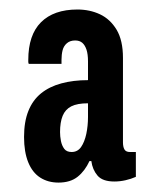

<svg xmlns="http://www.w3.org/2000/svg" viewBox="-20 -718 330 408"><path d="M104.3 -330Q82.1 -330 65.5 -340.6Q48.9 -351.2 40 -373.1Q31.1 -395 31.1 -427Q31.1 -459.3 40.3 -482.2Q49.4 -505.1 67.2 -519.6Q85 -534 110.3 -540.8Q135.6 -547.7 167 -547.7V-587.7Q167 -602.7 163.8 -612.5Q160.5 -622.2 154.8 -627.1Q149 -632 139.7 -632Q129 -632 122.2 -626.2Q115.3 -620.3 113 -611.2Q110.7 -602 110.7 -590.9V-582.3H41.1Q40.1 -584.3 40.1 -587Q40.1 -589.6 40.1 -590.6Q40.1 -643.7 67.1 -670.7Q94.2 -697.8 144.5 -697.8Q170.7 -697.8 192.5 -687.6Q214.2 -677.4 227.8 -654.8Q241.3 -632.2 241.3 -594.9V-415.6Q241.3 -406 244.4 -400.5Q247.5 -395 256 -395H268.7V-342.2Q258.4 -337.6 246.7 -335Q234.9 -332.3 223 -332.3Q197.9 -332.3 187.2 -344.9Q176.5 -357.5 174.1 -375.7H170.1Q160.5 -354.8 145 -342.4Q129.5 -330 104.3 -330ZM132.2 -395Q144.9 -395 152.3 -405.6Q159.7 -416.3 163.4 -433.5Q167 -450.8 167 -469.2V-498.5Q144.2 -498.5 131.4 -492Q118.7 -485.5 113.1 -471.8Q107.6 -458.2 107.6 -437.2Q107.6 -428.2 109.5 -418.4Q111.4 -408.7 116.5 -401.8Q121.5 -395 132.2 -395Z"/></svg>

Font: Archivo SemiBold ExtraCondensed
Style: Regular
Weight: 600
Width: 2
Version: Version 2.001